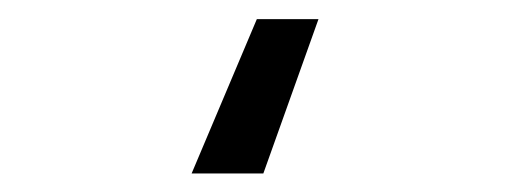

<svg xmlns="http://www.w3.org/2000/svg" viewBox="-20 -32 541 204"><path d="M252.9 -11.7H318.4L259.8 152.3H183.6Z"/></svg>

Font: Altinn-DIN Condensed
Style: Regular
Weight: 400
Width: 3
Designer: Charles Nix
Foundry: Altinn
Version: Version 2.00